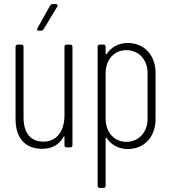

<svg xmlns="http://www.w3.org/2000/svg" viewBox="-20 -720 852 938"><path d="M253 -700H237C232 -700 228 -697 225 -693L163 -582C159 -575 162 -570 170 -570H181C186 -570 190 -573 193 -577L260 -688C264 -695 261 -700 253 -700ZM295 -492V-157C295 -77 255 -28 193 -28C131 -28 95 -68 95 -147V-492C95 -498 91 -502 85 -502H66C60 -502 56 -498 56 -492V-139C56 -40 108 7 186 7C232 7 269 -12 290 -51C292 -55 295 -54 295 -50V-10C295 -4 299 0 305 0H324C330 0 334 -4 334 -10V-492C334 -498 330 -502 324 -502H305C299 -502 295 -498 295 -492Z M604 -510C561 -510 524 -491 501 -456C498 -453 496 -454 496 -458V-492C496 -498 492 -502 486 -502H467C461 -502 457 -498 457 -492V188C457 194 461 198 467 198H486C492 198 496 194 496 188V-44C496 -48 499 -49 501 -46C524 -11 561 8 604 8C686 8 740 -52 740 -139V-364C740 -449 686 -510 604 -510ZM701 -362V-140C701 -74 658 -27 597 -27C538 -27 496 -74 496 -140V-362C496 -429 538 -475 597 -475C658 -475 701 -429 701 -362Z"/></svg>

Font: Barlow Condensed ExtraLight
Style: Regular
Weight: 275
Width: 3
Designer: Jeremy Tribby
Foundry: Tribby Type
Version: Version 1.422;hotconv 1.0.109;makeotfexe 2.5.65596